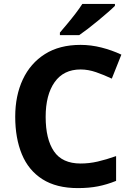

<svg xmlns="http://www.w3.org/2000/svg" viewBox="-20 -954 677 984"><path d="M393 -598Q306 -598 260 -533Q214 -468 214 -355Q214 -241 256.5 -178.5Q299 -116 393 -116Q437 -116 480.5 -126Q524 -136 575 -154V-27Q528 -8 482 1Q436 10 379 10Q269 10 197.5 -35.5Q126 -81 92 -163.5Q58 -246 58 -356Q58 -464 97 -547Q136 -630 210.5 -677Q285 -724 393 -724Q446 -724 499.5 -710.5Q553 -697 602 -674L553 -551Q513 -570 472.5 -584Q432 -598 393 -598ZM569 -934V-924Q555 -910 532 -890Q509 -870 482.5 -848Q456 -826 430.5 -806.5Q405 -787 386 -774H287V-787Q303 -806 324.5 -831.5Q346 -857 367 -884.5Q388 -912 402 -934Z"/></svg>

Font: Noto IKEA Latin
Style: Bold
Weight: 700
Designer: Monotype Design Team
Foundry: Monotype Imaging Inc.
Version: Version 1.0